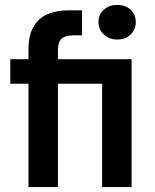

<svg xmlns="http://www.w3.org/2000/svg" viewBox="-20 -762 630 782"><path d="M96 0V-421H22V-521H96V-559Q96 -617 116 -652.5Q136 -688 173 -704Q210 -720 261 -720H314V-618H279Q246 -618 231 -604.5Q216 -591 216 -558V-521H516V0H396V-421H216V0ZM457 -601Q425 -601 403 -621.5Q381 -642 381 -672Q381 -703 403 -722.5Q425 -742 457 -742Q491 -742 512 -722.5Q533 -703 533 -672Q533 -642 512 -621.5Q491 -601 457 -601Z"/></svg>

Font: DM Sans 10pt SemiBold
Style: Regular
Weight: 600
Version: Version 4.004;gftools[0.9.30]